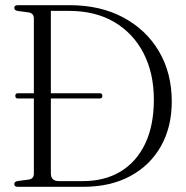

<svg xmlns="http://www.w3.org/2000/svg" viewBox="-20 -720 716 740"><path d="M35 -10.5Q35 -19.5 46.5 -22L91.5 -28Q110.5 -31.5 110.5 -50.5V-340.5H48.5Q39 -340.5 39 -350.5Q39 -360.5 48.5 -360.5H110.5V-649Q110.5 -668 91.5 -672L46.5 -678Q35 -681 35 -690Q35 -700 48 -700H248.5Q367 -700 455.5 -652.5Q544 -605 593 -521.5Q642 -438 642 -328.5Q642 -231 600.5 -157Q559 -83 482.5 -41.5Q406 0 300.5 0H48Q35 0 35 -10.5ZM300 -22Q383.5 -22 444.8 -59Q506 -96 539.5 -166.2Q573 -236.5 573 -336Q573 -438 533.2 -515Q493.5 -592 420.5 -635Q347.5 -678 246.5 -678H176V-360.5H365Q374.5 -360.5 374.5 -350.5Q374.5 -340.5 365 -340.5H176V-52Q176 -22 207 -22Z"/></svg>

Font: Fraunces 144pt Soft Light
Style: Regular
Weight: 300
Version: Version 1.000;[0bf87f6ff]